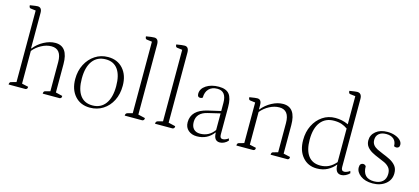

<svg xmlns="http://www.w3.org/2000/svg" viewBox="-60 -1209 3700 1696"><g transform="rotate(15 1790.0 -361.0)"><path d="M50 0Q50 -23 66 -26L112 -39V-693L65 -699Q50 -701 50 -725Q82 -730 97 -732Q112 -734 120 -734Q159 -734 159 -684V-360H163Q199 -406 252 -434Q305 -462 355 -462Q472 -462 472 -299V-40L534 -25Q534 -13 531 -8Q528 -3 518 0H362Q362 -23 378 -26L422 -38V-305Q422 -424 330 -424Q284 -424 238 -399Q192 -374 163 -337V-38L222 -25Q222 -13 218.5 -8Q215 -3 205 0Z M795 12Q709 12 657.5 -46Q606 -104 606 -200Q606 -275 636.5 -334Q667 -393 719.5 -427.5Q772 -462 838 -462Q924 -462 975.5 -404Q1027 -346 1027 -250Q1027 -173 997 -114Q967 -55 914.5 -21.5Q862 12 795 12ZM812 -13Q888 -13 930 -70Q972 -127 972 -231Q972 -331 934 -384Q896 -437 824 -437Q746 -437 703.5 -380.5Q661 -324 661 -219Q661 -119 699.5 -66Q738 -13 812 -13Z M1112 0Q1112 -21 1128 -26L1175 -39V-693L1127 -699Q1112 -701 1112 -725Q1142 -730 1158 -732Q1174 -734 1187 -734Q1226 -734 1226 -680V-40L1290 -25Q1290 -13 1286.5 -8Q1283 -3 1273 0Z M1389 0Q1389 -21 1405 -26L1452 -39V-693L1404 -699Q1389 -701 1389 -725Q1419 -730 1435 -732Q1451 -734 1464 -734Q1503 -734 1503 -680V-40L1567 -25Q1567 -13 1563.5 -8Q1560 -3 1550 0Z M1773 12Q1726 12 1695 -14.5Q1664 -41 1664 -88Q1664 -199 1808 -233L1925 -260V-335Q1925 -441 1842 -441Q1793 -441 1765 -412Q1737 -383 1737 -332Q1728 -324 1714 -324Q1689 -324 1689 -355Q1689 -401 1735 -431.5Q1781 -462 1851 -462Q1917 -462 1946 -426.5Q1975 -391 1975 -308V-58Q1975 -23 2001 -23Q2013 -23 2027.5 -29Q2042 -35 2053 -44L2058 -25Q2044 -8 2023.5 2Q2003 12 1984 12Q1928 12 1928 -63H1925Q1869 12 1773 12ZM1795 -18Q1876 -18 1925 -86V-238L1815 -212Q1715 -189 1715 -104Q1715 -63 1736 -40.5Q1757 -18 1795 -18Z M2133 0Q2133 -23 2149 -26L2195 -39V-410L2148 -416Q2133 -418 2133 -442Q2165 -447 2180 -449Q2195 -451 2204 -451Q2243 -451 2243 -401V-360H2246Q2283 -406 2335.5 -434Q2388 -462 2438 -462Q2555 -462 2555 -299V-39L2617 -25Q2617 -13 2614 -8Q2611 -3 2602 0H2446Q2446 -23 2462 -26L2505 -38V-305Q2505 -424 2414 -424Q2369 -424 2323.5 -400Q2278 -376 2246 -337V-38L2305 -25Q2305 -13 2302 -8Q2299 -3 2288 0Z M2870 12Q2789 12 2739.5 -46Q2690 -104 2690 -200Q2690 -275 2719.5 -334Q2749 -393 2800 -427.5Q2851 -462 2916 -462Q2946 -462 2975.5 -456Q3005 -450 3035 -436V-693L2986 -699Q2972 -701 2972 -725Q3004 -730 3019 -732Q3034 -734 3042 -734Q3085 -734 3085 -680V-58Q3085 -23 3112 -23Q3123 -23 3138 -29Q3153 -35 3163 -44L3169 -24Q3154 -8 3133.5 2Q3113 12 3094 12Q3038 12 3038 -67H3036Q3009 -33 2967.5 -10.5Q2926 12 2870 12ZM2893 -21Q2936 -21 2970.5 -38Q3005 -55 3035 -90V-397Q3010 -415 2981 -425Q2952 -435 2911 -435Q2832 -435 2788.5 -379Q2745 -323 2745 -219Q2745 -122 2783 -71.5Q2821 -21 2893 -21Z M3380 12Q3312 12 3269.5 -19.5Q3227 -51 3227 -94Q3227 -115 3236 -124Q3245 -133 3257 -133Q3274 -133 3284 -119Q3284 -9 3388 -9Q3437 -9 3465.5 -34Q3494 -59 3494 -105Q3494 -141 3476.5 -162Q3459 -183 3431.5 -196Q3404 -209 3373 -221Q3342 -233 3313 -249Q3284 -265 3265.5 -288.5Q3247 -312 3247 -347Q3247 -396 3287 -429Q3327 -462 3393 -462Q3430 -462 3461.5 -451Q3493 -440 3511.5 -421.5Q3530 -403 3530 -380Q3530 -364 3521.5 -356.5Q3513 -349 3501 -349Q3489 -349 3480 -355Q3480 -397 3455 -419Q3430 -441 3387 -441Q3344 -441 3320 -420.5Q3296 -400 3296 -364Q3296 -336 3310.5 -318Q3325 -300 3349 -288Q3373 -276 3401 -265Q3435 -252 3468.5 -235Q3502 -218 3523.5 -192Q3545 -166 3545 -124Q3545 -63 3498 -25.5Q3451 12 3380 12Z"/></g></svg>

Font: Petrona ExtraLight
Style: Regular
Weight: 200
Designer: Ringo R. Seeber
Foundry: Ringo R. Seeber
Version: Version 2.001; ttfautohint (v1.8.3)